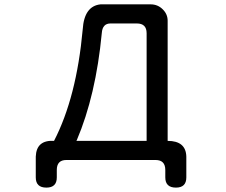

<svg xmlns="http://www.w3.org/2000/svg" viewBox="-20 -728 1040 883"><path d="M360.4 -592.8Q367.2 -700.2 442.4 -708H672.9Q705.1 -708 728 -685.5Q751 -663.1 751 -632.8V-80.1Q835 -80.1 836.9 -7.8V87.9Q836.9 134.8 789.1 134.8Q740.2 134.8 740.2 87.9V53.7Q740.2 7.8 695.3 7.8H285.2Q241.2 7.8 241.2 53.7V87.9Q241.2 134.8 193.4 134.8Q144.5 134.8 144.5 87.9V-7.8Q147.5 -85 228.5 -80.1Q332 -280.3 360.4 -592.8ZM609.4 -620.1H488.3Q451.2 -620.1 448.2 -576.2Q420.9 -289.1 333 -83L331.1 -80.1H654.3V-575.2Q654.3 -620.1 609.4 -620.1Z"/></svg>

Font: jf-openhuninn-1.1
Style: Regular
Weight: 400
Designer: [Kosugi Maru]
      Designed by Motoya company      

      [Varela Round]
      Joe Prince(Latin component); Avraham Co
Foundry: justfont CO.,LTD.
Version: 1.1